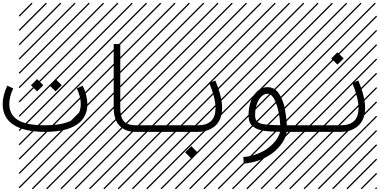

<svg xmlns="http://www.w3.org/2000/svg" viewBox="-142 -978 2817 1424"><path d="M-87.9 -342.8 -43.9 -322.3Q-73.2 -259.3 -73.2 -206.5Q-73.2 -128.9 -11 -88.9Q51.3 -48.8 192.4 -48.8Q287.6 -48.8 346.9 -67.9Q406.2 -86.9 431.6 -121.1Q457 -155.3 457 -206.5Q457 -259.3 427.7 -322.3L471.7 -342.8Q505.9 -268.6 505.9 -206.5Q505.9 -103.5 425.3 -51.8Q344.7 0 192.4 0Q40 0 -41 -52Q-122.1 -104 -122.1 -206.5Q-122.1 -268.6 -87.9 -342.8ZM526.9 410.6 533.7 417.5 525.4 425.8 518.6 418.9ZM526.9 304.7 533.7 311.5 419.4 425.8 412.6 418.9ZM526.9 198.7 533.7 205.6 313.5 425.8 306.6 418.9ZM526.9 92.3 533.7 99.1 207.5 425.8 200.7 418.9ZM526.9 -13.2 533.7 -6.3 101.6 425.8 94.7 418.9ZM526.9 -119.1 533.7 -112.3 3.4 418 -3.4 411.1ZM526.9 -225.6 533.7 -218.8 3.4 311.5 -3.4 304.7ZM526.9 -331.5 533.7 -324.7 3.4 205.6 -3.4 198.7ZM526.9 -438 533.7 -431.2 3.4 99.1 -3.4 92.3ZM526.9 -543.5 533.7 -536.6 3.4 -6.3 -3.4 -13.2ZM526.9 -649.4 533.7 -642.6 3.4 -112.3 -3.4 -119.1ZM526.9 -755.9 533.7 -749 3.4 -218.8 -3.4 -225.6ZM526.9 -861.8 533.7 -855 3.4 -324.7 -3.4 -331.5ZM516.6 -958 523.4 -951.2 3.4 -431.2 -3.4 -438ZM411.1 -958 418 -951.2 3.4 -536.6 -3.4 -543.5ZM305.2 -958 312 -951.2 3.4 -642.6 -3.4 -649.4ZM198.7 -958 205.6 -951.2 3.4 -749 -3.4 -755.9ZM92.3 -958 99.1 -951.2 3.4 -855 -3.4 -861.8ZM224.1 -345.7 270 -391.6 315.9 -345.7 270 -300.3ZM87.4 -345.7 133.3 -391.6 179.2 -345.7 133.3 -300.3Z M1060.5 -48.8V0H863.3Q787.6 0 744.4 -45.4Q701.2 -90.8 701.2 -180.2V-651.4H750V-180.2Q750 -106.9 777.6 -77.9Q805.2 -48.8 863.3 -48.8ZM1057.1 410.6 1064 417.5 1055.7 425.8 1048.8 418.9ZM1057.1 304.7 1064 311.5 949.7 425.8 942.9 418.9ZM1057.1 198.7 1064 205.6 843.8 425.8 836.9 418.9ZM1057.1 92.3 1064 99.1 737.8 425.8 731 418.9ZM1057.1 -13.2 1064 -6.3 631.8 425.8 625 418.9ZM1057.1 -119.1 1064 -112.3 533.7 418 526.9 411.1ZM1057.1 -225.6 1064 -218.8 533.7 311.5 526.9 304.7ZM1057.1 -331.5 1064 -324.7 533.7 205.6 526.9 198.7ZM1057.1 -438 1064 -431.2 533.7 99.1 526.9 92.3ZM1057.1 -543.5 1064 -536.6 533.7 -6.3 526.9 -13.2ZM1057.1 -649.4 1064 -642.6 533.7 -112.3 526.9 -119.1ZM1057.1 -755.9 1064 -749 533.7 -218.8 526.9 -225.6ZM1057.1 -861.8 1064 -855 533.7 -324.7 526.9 -331.5ZM1046.9 -958 1053.7 -951.2 533.7 -431.2 526.9 -438ZM941.4 -958 948.2 -951.2 533.7 -536.6 526.9 -543.5ZM835.4 -958 842.3 -951.2 533.7 -642.6 526.9 -649.4ZM729 -958 735.8 -951.2 533.7 -749 526.9 -755.9ZM622.6 -958 629.4 -951.2 533.7 -855 526.9 -861.8Z M1060.5 -48.8H1325.2Q1456.5 -48.8 1456.5 -176.3Q1456.5 -251 1410.2 -362.3L1455.1 -380.9Q1505.4 -261.2 1505.4 -176.3Q1505.4 -131.8 1490.7 -97.2Q1476.1 -62.5 1450.7 -41.7Q1425.3 -21 1393.6 -10.5Q1361.8 0 1325.2 0H1060.5Q1050.3 0 1043.2 -7.1Q1036.1 -14.2 1036.1 -24.4Q1036.1 -34.7 1043.2 -41.7Q1050.3 -48.8 1060.5 -48.8ZM1587.4 410.6 1594.2 417.5 1585.9 425.8 1579.1 418.9ZM1587.4 304.7 1594.2 311.5 1480 425.8 1473.1 418.9ZM1587.4 198.7 1594.2 205.6 1374 425.8 1367.2 418.9ZM1587.4 92.3 1594.2 99.1 1268.1 425.8 1261.2 418.9ZM1587.4 -13.2 1594.2 -6.3 1162.1 425.8 1155.3 418.9ZM1587.4 -119.1 1594.2 -112.3 1064 418 1057.1 411.1ZM1587.4 -225.6 1594.2 -218.8 1064 311.5 1057.1 304.7ZM1587.4 -331.5 1594.2 -324.7 1064 205.6 1057.1 198.7ZM1587.4 -438 1594.2 -431.2 1064 99.1 1057.1 92.3ZM1587.4 -543.5 1594.2 -536.6 1064 -6.3 1057.1 -13.2ZM1587.4 -649.4 1594.2 -642.6 1064 -112.3 1057.1 -119.1ZM1587.4 -755.9 1594.2 -749 1064 -218.8 1057.1 -225.6ZM1587.4 -861.8 1594.2 -855 1064 -324.7 1057.1 -331.5ZM1577.1 -958 1584 -951.2 1064 -431.2 1057.1 -438ZM1471.7 -958 1478.5 -951.2 1064 -536.6 1057.1 -543.5ZM1365.7 -958 1372.6 -951.2 1064 -642.6 1057.1 -649.4ZM1259.3 -958 1266.1 -951.2 1064 -749 1057.1 -755.9ZM1152.8 -958 1159.7 -951.2 1064 -855 1057.1 -861.8ZM1231 151.9 1276.9 106 1322.8 151.9 1276.9 197.3Z M1936.5 -49.3Q1932.1 -142.1 1905.5 -212.4Q1878.9 -282.7 1842.8 -282.7Q1805.7 -282.7 1777.8 -237.8Q1750 -192.9 1750 -122.6Q1750 -104 1754.9 -92.3Q1759.8 -80.6 1770.8 -71.8Q1781.7 -63 1804.2 -58.6Q1826.7 -54.2 1857.2 -52Q1887.7 -49.8 1936.5 -49.3ZM2121.1 -48.8V0H1984.4Q1978.5 40 1952.1 80.1Q1925.8 120.1 1885 152.8Q1844.2 185.5 1786.6 208Q1729 230.5 1666 235.4L1662.1 186.5Q1716.8 182.6 1766.4 163.3Q1815.9 144 1850.1 116.9Q1884.3 89.8 1906.7 59.1Q1929.2 28.3 1935.1 -0.5Q1895 -1 1867.4 -2.7Q1839.8 -4.4 1811 -9Q1782.2 -13.7 1763.9 -22Q1745.6 -30.3 1730.2 -43.5Q1714.8 -56.6 1708 -76.4Q1701.2 -96.2 1701.2 -122.6Q1701.2 -175.8 1716.6 -222.4Q1731.9 -269 1764.9 -300.3Q1797.9 -331.5 1842.8 -331.5Q1869.6 -331.5 1891.8 -318.1Q1914.1 -304.7 1928.7 -281Q1943.4 -257.3 1954.3 -229.5Q1965.3 -201.7 1971.4 -168.2Q1977.5 -134.8 1980.7 -106.4Q1983.9 -78.1 1985.4 -48.8ZM2117.7 410.6 2124.5 417.5 2116.2 425.8 2109.4 418.9ZM2117.7 304.7 2124.5 311.5 2010.3 425.8 2003.4 418.9ZM2117.7 198.7 2124.5 205.6 1904.3 425.8 1897.5 418.9ZM2117.7 92.3 2124.5 99.1 1798.3 425.8 1791.5 418.9ZM2117.7 -13.2 2124.5 -6.3 1692.4 425.8 1685.5 418.9ZM2117.7 -119.1 2124.5 -112.3 1594.2 418 1587.4 411.1ZM2117.7 -225.6 2124.5 -218.8 1594.2 311.5 1587.4 304.7ZM2117.7 -331.5 2124.5 -324.7 1594.2 205.6 1587.4 198.7ZM2117.7 -438 2124.5 -431.2 1594.2 99.1 1587.4 92.3ZM2117.7 -543.5 2124.5 -536.6 1594.2 -6.3 1587.4 -13.2ZM2117.7 -649.4 2124.5 -642.6 1594.2 -112.3 1587.4 -119.1ZM2117.7 -755.9 2124.5 -749 1594.2 -218.8 1587.4 -225.6ZM2117.7 -861.8 2124.5 -855 1594.2 -324.7 1587.4 -331.5ZM2107.4 -958 2114.3 -951.2 1594.2 -431.2 1587.4 -438ZM2002 -958 2008.8 -951.2 1594.2 -536.6 1587.4 -543.5ZM1896 -958 1902.8 -951.2 1594.2 -642.6 1587.4 -649.4ZM1789.6 -958 1796.4 -951.2 1594.2 -749 1587.4 -755.9ZM1683.1 -958 1689.9 -951.2 1594.2 -855 1587.4 -861.8Z M2314.9 -544.4 2360.8 -590.3 2406.7 -544.4 2360.8 -499ZM2121.1 -48.8H2385.7Q2517.1 -48.8 2517.1 -176.3Q2517.1 -251 2470.7 -362.3L2515.6 -380.9Q2565.9 -261.2 2565.9 -176.3Q2565.9 -131.8 2551.3 -97.2Q2536.6 -62.5 2511.2 -41.7Q2485.8 -21 2454.1 -10.5Q2422.4 0 2385.7 0H2121.1Q2110.8 0 2103.8 -7.1Q2096.7 -14.2 2096.7 -24.4Q2096.7 -34.7 2103.8 -41.7Q2110.8 -48.8 2121.1 -48.8ZM2647.9 410.6 2654.8 417.5 2646.5 425.8 2639.6 418.9ZM2647.9 304.7 2654.8 311.5 2540.5 425.8 2533.7 418.9ZM2647.9 198.7 2654.8 205.6 2434.6 425.8 2427.7 418.9ZM2647.9 92.3 2654.8 99.1 2328.6 425.8 2321.8 418.9ZM2647.9 -13.2 2654.8 -6.3 2222.7 425.8 2215.8 418.9ZM2647.9 -119.1 2654.8 -112.3 2124.5 418 2117.7 411.1ZM2647.9 -225.6 2654.8 -218.8 2124.5 311.5 2117.7 304.7ZM2647.9 -331.5 2654.8 -324.7 2124.5 205.6 2117.7 198.7ZM2647.9 -438 2654.8 -431.2 2124.5 99.1 2117.7 92.3ZM2647.9 -543.5 2654.8 -536.6 2124.5 -6.3 2117.7 -13.2ZM2647.9 -649.4 2654.8 -642.6 2124.5 -112.3 2117.7 -119.1ZM2647.9 -755.9 2654.8 -749 2124.5 -218.8 2117.7 -225.6ZM2647.9 -861.8 2654.8 -855 2124.5 -324.7 2117.7 -331.5ZM2637.7 -958 2644.5 -951.2 2124.5 -431.2 2117.7 -438ZM2532.2 -958 2539.1 -951.2 2124.5 -536.6 2117.7 -543.5ZM2426.3 -958 2433.1 -951.2 2124.5 -642.6 2117.7 -649.4ZM2319.8 -958 2326.7 -951.2 2124.5 -749 2117.7 -755.9ZM2213.4 -958 2220.2 -951.2 2124.5 -855 2117.7 -861.8Z"/></svg>

Font: AzarMehrMSRS2
Style: Regular
Weight: 1
Designer: Amin Abedi
Version: Version 1.00